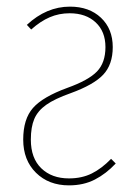

<svg xmlns="http://www.w3.org/2000/svg" viewBox="-20 -549 411 579"><path d="M320 -407Q320 -354 291 -323.5Q262 -293 193 -268Q145 -251 119.5 -233Q94 -215 83.5 -190.5Q73 -166 73 -128Q73 -72 104.5 -41.5Q136 -11 188 -11Q227 -11 257 -26Q287 -41 315 -70L329 -56Q300 -25 266 -7.5Q232 10 188 10Q127 10 88.5 -28Q50 -66 50 -128Q50 -190 79.5 -223.5Q109 -257 183 -284Q247 -307 272.5 -333.5Q298 -360 298 -407Q298 -454 268.5 -481.5Q239 -509 190 -509Q158 -509 130 -497Q102 -485 74 -460L61 -474Q120 -529 191 -529Q249 -529 284.5 -495.5Q320 -462 320 -407Z"/></svg>

Font: Fira Sans Extra Condensed Thin
Style: Regular
Weight: 250
Width: 1
Designer: Carrois Corporate & Edenspiekermann AG
Foundry: Carrois Corporate GbR & Edenspiekermann AG
Version: Version 4.203